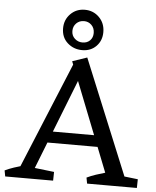

<svg xmlns="http://www.w3.org/2000/svg" viewBox="-81 -979 837 1030"><g transform="rotate(5 338.0 -464.0)"><path d="M37 0 300 -637 357 -612 117 0ZM545 0 290 -647 369 -674 646 0ZM182 -201V-262H473V-201ZM-14 0 -20 -32Q3 -43 28.5 -51.5Q54 -60 79 -67L80 0ZM104 0 107 -63 245 -47 244 0ZM427 0 421 -32Q444 -43 469.5 -51.5Q495 -60 520 -67L573 0ZM555 0 558 -63 696 -47 695 0ZM338 -711Q292 -711 259 -740.5Q226 -770 226 -819Q226 -865 257 -896.5Q288 -928 334 -928Q380 -928 411.5 -896.5Q443 -865 443 -817Q443 -771 413.5 -741Q384 -711 338 -711ZM336 -752Q361 -752 376.5 -767.5Q392 -783 392 -808Q392 -834 375.5 -850.5Q359 -867 335 -867Q310 -867 293.5 -850.5Q277 -834 277 -809Q277 -784 294.5 -768Q312 -752 336 -752Z"/></g></svg>

Font: Eczar
Style: Regular
Weight: 400
Designer: Vaibhav Singh
Foundry: Rosetta Type Foundry
Version: Version 2.000